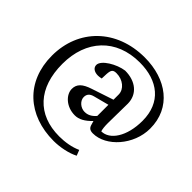

<svg xmlns="http://www.w3.org/2000/svg" viewBox="-212 -964 1498 1498"><g transform="rotate(45 537.0 -215.0)"><path d="M551 267C621 267 705 250 760 221L742 175C687 200 621 211 557 211C316 211 174 58 174 -207C174 -468 333 -642 594 -642C795 -642 931 -537 931 -335C931 -161 853 -49 761 -49C755 -68 752 -94 752 -132L755 -349C754 -450 676 -516 558 -516C476 -505 367 -441 367 -388C367 -357 395 -338 435 -338C446 -338 458 -340 472 -343L474 -394C477 -441 487 -454 525 -454C595 -454 654 -407 654 -348V-291L474 -231C397 -206 364 -174 364 -121C364 -58 431 9 527 9C572 9 615 -15 661 -63L670 -32C677 -5 692 9 726 9C870 9 1016 -153 1016 -334C1016 -565 833 -697 594 -697C282 -697 71 -487 71 -195C71 92 268 267 551 267ZM475 -141C475 -172 490 -192 528 -202L654 -235V-112C626 -79 596 -64 562 -64C516 -64 475 -102 475 -141Z"/></g></svg>

Font: TPK Tissa Web Medium
Style: Regular
Weight: 500
Designer: Jacques Le Bailly, Suppakit Chalermlarp | Katatrad Co.,Ltd.
Foundry: Jacques Le Bailly, Cadson Demak Co.,Ltd.
Version: Version 5.000;Glyphs 3.1.2 (3151)